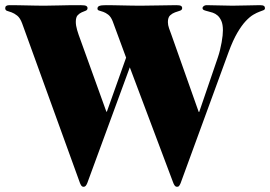

<svg xmlns="http://www.w3.org/2000/svg" viewBox="-22 -700 1036 736"><path d="M409.7 -619.1Q402.8 -636.2 392.8 -643.8Q382.8 -651.4 373.8 -654.5Q364.7 -657.7 358.2 -659.4Q351.6 -661.1 351.6 -667Q351.6 -674.3 358.6 -677.2Q365.7 -680.2 384.3 -680.2Q397 -680.2 413.6 -679.9Q430.2 -679.7 448 -679.2Q465.8 -678.7 484.1 -678.5Q502.4 -678.2 517.6 -678.2Q557.1 -678.2 589.1 -679.2Q621.1 -680.2 653.3 -680.2Q667 -680.2 671.6 -677.5Q676.3 -674.8 676.3 -668.9Q676.3 -661.6 667.7 -658.9Q659.2 -656.2 648.9 -652.6Q638.7 -648.9 630.1 -641.1Q621.6 -633.3 621.6 -615.2Q621.6 -604 626 -591.6Q630.4 -579.1 635.7 -564.9L739.7 -271H741.7L812.5 -478Q817.9 -493.7 821.5 -508.8Q825.2 -523.9 827.6 -537.8Q830.1 -551.8 831.3 -563.5Q832.5 -575.2 832.5 -584Q832.5 -606 826.7 -619.4Q820.8 -632.8 812.3 -640.4Q803.7 -647.9 793.5 -651.4Q783.2 -654.8 774.7 -656.7Q766.1 -658.7 760.3 -661.1Q754.4 -663.6 754.4 -668.9Q754.4 -673.3 759 -676.8Q763.7 -680.2 769.5 -680.2Q794.4 -680.2 819.1 -679.2Q843.8 -678.2 868.7 -678.2Q899.4 -678.2 924.8 -679.2Q950.2 -680.2 974.6 -680.2Q985.8 -680.2 989.7 -677.2Q993.7 -674.3 993.7 -668.9Q993.7 -663.1 988 -660.9Q982.4 -658.7 972.4 -655Q962.4 -651.4 949 -643.6Q935.5 -635.7 919.9 -619.1Q904.3 -602.5 887.7 -574.2Q871.1 -545.9 854.5 -501L670.4 2Q668 7.8 665 12Q662.1 16.1 656.7 16.1Q651.4 16.1 648.2 12Q645 7.8 642.6 2L475.6 -441.9L312.5 2Q310.1 7.8 306.9 12Q303.7 16.1 298.3 16.1Q293 16.1 290 12Q287.1 7.8 284.7 2L63 -609.9Q55.2 -631.3 43.9 -640.1Q32.7 -648.9 22.5 -652.6Q12.2 -656.2 5.1 -658.4Q-2 -660.6 -2 -668.9Q-2 -680.2 14.2 -680.2Q29.8 -680.2 47.4 -679.9Q64.9 -679.7 82.5 -679.2Q100.1 -678.7 117.2 -678.5Q134.3 -678.2 148.9 -678.2Q173.3 -678.2 205.3 -679.2Q237.3 -680.2 286.6 -680.2Q303.7 -680.2 308.6 -677.2Q313.5 -674.3 313.5 -668.9Q313.5 -661.6 306.4 -658.9Q299.3 -656.2 291 -652.6Q282.7 -648.9 275.6 -641.4Q268.6 -633.8 268.6 -616.2Q268.6 -602.1 273.7 -584.7Q278.8 -567.4 286.6 -546.9L385.7 -272H387.7L461.4 -479Z"/></svg>

Font: XB Zar
Style: Bold
Weight: 700
Designer: Behnam
Foundry: Irmug
Version: Version 8.005 2009